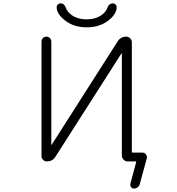

<svg xmlns="http://www.w3.org/2000/svg" viewBox="-20 -969 1040 1127"><path d="M753.9 -78.1Q753.9 -73.2 758.8 -73.2H815.4Q829.1 -73.2 836.9 -62.5Q842.8 -55.7 842.8 -46.9Q842.8 -43.9 841.8 -40L800.8 110.4Q797.9 123 788.1 130.4Q778.3 137.7 766.6 137.7Q755.9 137.7 749.5 129.4Q743.2 121.1 745.1 110.4L779.3 -17.6Q780.3 -21.5 776.4 -21.5H749H729.5Q715.8 -21.5 705.6 -31.7Q695.3 -42 695.3 -56.6V-656.2Q695.3 -656.2 694.3 -656.7Q693.4 -657.2 693.4 -656.2L304.7 -47.9Q287.1 -21.5 254.9 -21.5Q242.2 -21.5 232.9 -30.8Q223.6 -40 223.6 -52.7V-724.6Q223.6 -737.3 231.9 -745.6Q240.2 -753.9 252.4 -753.9Q264.6 -753.9 272.9 -745.6Q281.2 -737.3 281.2 -724.6V-119.1Q281.2 -119.1 282.2 -118.7Q283.2 -118.2 283.2 -119.1L670.9 -726.6Q688.5 -753.9 721.7 -753.9Q734.4 -753.9 744.1 -744.1Q753.9 -734.4 753.9 -720.7ZM610.4 -923.8Q620.1 -949.2 641.6 -949.2Q652.3 -949.2 659.2 -941.4Q665 -935.5 665 -927.7Q665 -886.7 616.2 -848.6Q564.5 -808.6 488.8 -808.6Q413.1 -808.6 362.3 -848.6Q312.5 -886.7 312.5 -927.7Q312.5 -935.5 318.4 -941.4Q325.2 -949.2 335.9 -949.2Q357.4 -949.2 366.2 -923.8Q374 -901.4 397.5 -882.8Q433.6 -855.5 488.3 -855.5Q543 -855.5 579.1 -882.8Q602.5 -900.4 610.4 -923.8Z"/></svg>

Font: Gen Jyuu Gothic L Monospace Light
Style: Regular
Weight: 300
Designer: [Source Han Sans]
Ryoko NISHIZUKA  (kana & ideographs); Paul D. Hunt (Latin, Greek & Cyrillic); Wenlong ZHANG  (bopomofo
Version: Version 1.002.20150607